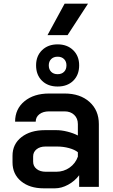

<svg xmlns="http://www.w3.org/2000/svg" viewBox="-20 -1015 615 1043"><path d="M48 -133V-169Q48 -232 96.5 -270Q145 -308 224 -308H286Q314 -308 346 -300Q378 -292 403 -279V-341Q403 -372 383 -391Q363 -410 331 -410H247Q214 -410 194 -394.5Q174 -379 174 -354H62Q62 -423 113 -465Q164 -507 247 -507H331Q415 -507 466 -461.5Q517 -416 517 -341V0H410V-63Q386 -31 350 -11.5Q314 8 279 8H217Q141 8 94.5 -30.5Q48 -69 48 -133ZM286 -82Q326 -82 358 -104.5Q390 -127 403 -164V-188Q386 -202 355 -210.5Q324 -219 290 -219H227Q197 -219 178.5 -204Q160 -189 160 -165V-137Q160 -112 179 -97Q198 -82 229 -82ZM176 -660Q176 -711 208.5 -742.5Q241 -774 293 -774Q345 -774 377.5 -742.5Q410 -711 410 -660Q410 -608 378 -576.5Q346 -545 293 -545Q240 -545 208 -576.5Q176 -608 176 -660ZM341 -660Q341 -681 328 -694Q315 -707 293 -707Q271 -707 258 -694Q245 -681 245 -660Q245 -638 258 -625Q271 -612 293 -612Q315 -612 328 -625Q341 -638 341 -660ZM331 -995H458L347 -824H238Z"/></svg>

Font: Bai Jamjuree SemiBold
Style: Regular
Weight: 600
Version: Version 1.000; ttfautohint (v1.6)